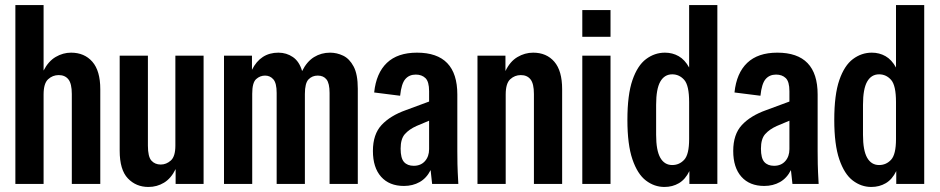

<svg xmlns="http://www.w3.org/2000/svg" viewBox="-20 -730 3729 762"><path d="M41 0V-710H153V-450Q172 -487 201 -504Q230 -521 262 -521Q315 -521 346.5 -485Q378 -449 378 -376V0H265V-357Q265 -398 251.5 -415Q238 -432 213 -432Q189 -432 171 -415.5Q153 -399 153 -355V0Z M569 12Q520 12 487.5 -22Q455 -56 455 -132V-509H567V-152Q567 -108 581 -92.5Q595 -77 618 -77Q640 -77 658 -93Q676 -109 676 -152V-509H788V0H677V-59Q659 -22 631 -5Q603 12 569 12Z M869 0V-509H980V-453Q1014 -521 1085 -521Q1117 -521 1142.5 -503.5Q1168 -486 1179 -448Q1198 -486 1226.5 -503.5Q1255 -521 1290 -521Q1317 -521 1342 -509Q1367 -497 1383.5 -466Q1400 -435 1400 -378V0H1288V-361Q1288 -399 1276 -414.5Q1264 -430 1241 -430Q1219 -430 1204.5 -415Q1190 -400 1190 -357V0H1078V-361Q1078 -400 1065 -415Q1052 -430 1032 -430Q1012 -430 996.5 -416Q981 -402 981 -358V0Z M1583 8Q1525 8 1492.5 -28.5Q1460 -65 1460 -131Q1460 -197 1494.5 -234Q1529 -271 1591 -293L1683 -327V-368Q1683 -406 1668.5 -420Q1654 -434 1630 -434Q1604 -434 1588.5 -416Q1573 -398 1568 -350L1465 -363Q1473 -440 1515.5 -480.5Q1558 -521 1635 -521Q1795 -521 1795 -355V-130Q1795 -105 1795.5 -79Q1796 -53 1799 0H1695L1689 -55Q1673 -23 1645.5 -7.5Q1618 8 1583 8ZM1570 -140Q1570 -102 1583.5 -87Q1597 -72 1622 -72Q1650 -72 1666.5 -90.5Q1683 -109 1683 -138V-251L1633 -230Q1604 -217 1587 -198Q1570 -179 1570 -140Z M1875 0V-509H1986V-448Q2004 -486 2033.5 -503.5Q2063 -521 2096 -521Q2149 -521 2180 -485Q2211 -449 2211 -376V0H2099V-357Q2099 -398 2085.5 -415Q2072 -432 2047 -432Q2023 -432 2005 -415.5Q1987 -399 1987 -355V0Z M2291 -584V-690H2403V-584ZM2291 0V-509H2403V0Z M2617 12Q2577 12 2543.5 -13.5Q2510 -39 2490 -97.5Q2470 -156 2470 -254Q2470 -354 2490 -412Q2510 -470 2544 -495.5Q2578 -521 2619 -521Q2649 -521 2673.5 -507Q2698 -493 2715 -462V-710H2827V0H2716V-51Q2700 -18 2674.5 -3Q2649 12 2617 12ZM2584 -195Q2584 -133 2600.5 -104Q2617 -75 2648 -75Q2676 -75 2695.5 -96Q2715 -117 2715 -178V-325Q2715 -391 2695.5 -413Q2676 -435 2648 -435Q2617 -435 2600.5 -406Q2584 -377 2584 -314Z M3013 8Q2955 8 2922.5 -28.5Q2890 -65 2890 -131Q2890 -197 2924.5 -234Q2959 -271 3021 -293L3113 -327V-368Q3113 -406 3098.5 -420Q3084 -434 3060 -434Q3034 -434 3018.5 -416Q3003 -398 2998 -350L2895 -363Q2903 -440 2945.5 -480.5Q2988 -521 3065 -521Q3225 -521 3225 -355V-130Q3225 -105 3225.5 -79Q3226 -53 3229 0H3125L3119 -55Q3103 -23 3075.5 -7.5Q3048 8 3013 8ZM3000 -140Q3000 -102 3013.5 -87Q3027 -72 3052 -72Q3080 -72 3096.5 -90.5Q3113 -109 3113 -138V-251L3063 -230Q3034 -217 3017 -198Q3000 -179 3000 -140Z M3438 12Q3398 12 3364.5 -13.5Q3331 -39 3311 -97.5Q3291 -156 3291 -254Q3291 -354 3311 -412Q3331 -470 3365 -495.5Q3399 -521 3440 -521Q3470 -521 3494.5 -507Q3519 -493 3536 -462V-710H3648V0H3537V-51Q3521 -18 3495.5 -3Q3470 12 3438 12ZM3405 -195Q3405 -133 3421.5 -104Q3438 -75 3469 -75Q3497 -75 3516.5 -96Q3536 -117 3536 -178V-325Q3536 -391 3516.5 -413Q3497 -435 3469 -435Q3438 -435 3421.5 -406Q3405 -377 3405 -314Z"/></svg>

Font: Special Gothic Condensed Medium
Style: Regular
Weight: 500
Width: 3
Designer: Alistair McCready
Foundry: Monolith
Version: Version 1.000; ttfautohint (v1.8.4.7-5d5b)